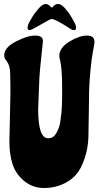

<svg xmlns="http://www.w3.org/2000/svg" viewBox="-20 -920 493 961"><path d="M176 -502 171 -372Q171 -228 221 -228Q247 -228 261 -252Q278 -282 281.5 -308.5Q285 -335 287 -352Q289 -369 290 -395.5Q291 -422 291 -439V-483Q291 -572 281 -618Q277 -627 277 -641Q277 -681 327 -711.5Q377 -742 415 -742Q453 -742 453 -710Q453 -702 446 -667Q439 -632 433 -570Q427 -508 426 -463.5Q425 -419 424.5 -354.5Q424 -290 422.5 -234.5Q421 -179 403.5 -127Q386 -75 362 -47.5Q338 -20 306 -4Q258 21 200.5 21Q143 21 100.5 -14.5Q58 -50 42.5 -99.5Q27 -149 27 -210L32 -445V-496L31 -551Q31 -591 13 -615Q1 -627 1 -643Q1 -682 59 -712Q117 -742 156 -742Q195 -742 195 -714Q195 -712 191 -676Q177 -554 176 -502ZM335 -774Q257 -825 238 -825Q232 -825 184 -797Q136 -769 129 -769Q118 -769 118 -781.5Q118 -794 127 -809.5Q136 -825 144 -839Q152 -853 172.5 -876.5Q193 -900 208 -900Q209 -900 209 -900Q222 -900 236 -884Q238 -882 239.5 -882Q241 -882 246 -887Q257 -900 268 -900H271Q286 -900 305 -879Q324 -858 336 -837L348 -816Q361 -794 361 -781.5Q361 -769 350 -769Q342 -769 335 -774Z"/></svg>

Font: Chicle
Style: Regular
Weight: 400
Designer: Angel Koziupa and Alejandro Paul
Foundry: Angel Koziupa and Alejandro Paul
Version: Version 1.000